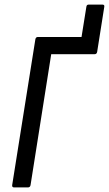

<svg xmlns="http://www.w3.org/2000/svg" viewBox="-20 -816 474 836"><path d="M41 0Q32 0 33 -10L134 -645Q136 -655 145 -655H335L356 -786Q357 -796 366 -796H426Q436 -796 434 -786L403 -590Q401 -580 392 -580H203L113 -10Q111 0 102 0Z"/></svg>

Font: Sofia Sans Condensed Medium
Style: Italic
Weight: 500
Italic angle: -9°
Designer: Botio Nikoltchev, Ani Petrova
Foundry: lettersoup
Version: Version 4.101; ttfautohint (v1.8.4.7-5d5b)